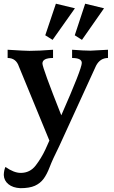

<svg xmlns="http://www.w3.org/2000/svg" viewBox="-30 -738 606 1024"><path d="M78.6 265.6Q38.6 263.7 14.9 244.4Q-8.8 225.1 -9.8 195.3Q-9.3 170.9 -1 152.3Q43.9 184.1 80.6 184.1Q129.9 184.1 160.2 144.8Q190.4 105.5 211.9 59.6L233.4 11.7L70.8 -383.3Q55.7 -428.7 10.7 -428.7V-472.7Q103.5 -466.8 127 -466.8Q176.8 -466.8 252.9 -472.7V-428.7Q196.3 -428.7 196.3 -399.4Q196.3 -377 296.9 -123Q406.2 -371.1 406.2 -402.3Q406.2 -428.7 354.5 -428.7V-472.7Q418 -467.8 453.1 -467.8Q467.8 -467.8 545.9 -472.7V-428.7Q503.9 -428.7 482.4 -387.7L286.1 41Q250 113.3 235.1 152.6Q220.2 191.9 202.4 215.8Q184.6 239.7 156 252.7Q127.4 265.6 78.6 265.6ZM250.5 -525.4 211.4 -549.8 268.1 -718.3 369.6 -693.8ZM407.2 -525.4 368.7 -549.8 424.3 -718.3 524.9 -693.8Z"/></svg>

Font: Kelvinch
Style: Bold
Weight: 700
Designer: Paul James Miller
Foundry: High-Logic / Made with FontCreator
Version: Version 3.501;March 28, 2021;FontCreator 13.0.0.2683 64-bit